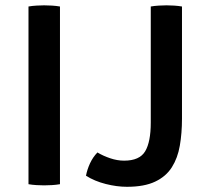

<svg xmlns="http://www.w3.org/2000/svg" viewBox="-20 -708 794 738"><path d="M89.5 -683Q103.5 -685.5 120.2 -686.5Q137 -687.5 149.5 -687.5Q163.5 -687.5 179.8 -686.5Q196 -685.5 210.5 -683V0Q196 2.5 179.8 3.5Q163.5 4.5 149.5 4.5Q137 4.5 120.2 3.5Q103.5 2.5 89.5 0ZM354.5 -122Q376 -109 403.2 -99.8Q430.5 -90.5 457 -90.5Q516.5 -90.5 538 -126.5Q559.5 -162.5 559.5 -237V-683Q573.5 -685.5 590.5 -686.5Q607.5 -687.5 620 -687.5Q633 -687.5 649.2 -686.5Q665.5 -685.5 679.5 -683V-252Q679.5 -196 671.2 -148.2Q663 -100.5 640.5 -65Q618 -29.5 576.2 -9.8Q534.5 10 468 10Q429 10 386.5 -0.8Q344 -11.5 310.5 -32.5Q315 -56.5 326 -80.2Q337 -104 354.5 -122Z"/></svg>

Font: Signika Medium
Style: Regular
Weight: 500
Designer: Anna Giedry
Foundry: Anna Giedry
Version: Version 2.000